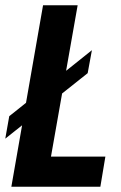

<svg xmlns="http://www.w3.org/2000/svg" viewBox="-38 -707 457 727"><path d="M5 0 125 -687H256L155 -114H361L342 0ZM-18 -182 -3 -267 310 -517 294 -430Z"/></svg>

Font: Archivo ExtraCondensed
Style: Bold Italic
Weight: 700
Width: 2
Italic angle: -10°
Designer: Hector Gatti
Foundry: Omnibus-Type
Version: Version 2.001